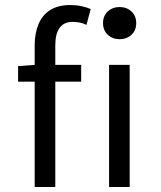

<svg xmlns="http://www.w3.org/2000/svg" viewBox="-20 -744 640 764"><path d="M118 0V-563Q118 -612 133.5 -648.5Q149 -685 180.5 -704.5Q212 -724 260 -724Q283 -724 304 -719.5Q325 -715 341 -708L324 -645Q310 -652 296 -654.5Q282 -657 269 -657Q235 -657 217.5 -633.5Q200 -610 200 -563V0ZM52 -419V-481L122 -486H303V-419ZM414 0V-486H496V0ZM456 -588Q428 -588 409 -605.5Q390 -623 390 -652Q390 -681 409 -698.5Q428 -716 456 -716Q484 -716 503 -698.5Q522 -681 522 -652Q522 -623 503 -605.5Q484 -588 456 -588Z"/></svg>

Font: Source Code Pro
Style: Regular
Weight: 400
Monospace: yes
Designer: Paul D. Hunt, Teo Tuominen
Foundry: Adobe Systems Incorporated
Version: Version 1.018;hotconv 1.0.116;makeotfexe 2.5.65601